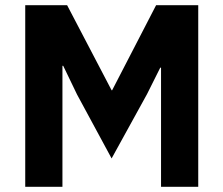

<svg xmlns="http://www.w3.org/2000/svg" viewBox="-20 -718 859 738"><path d="M599 -458H596L545 -356L409 -109L276 -355L223 -465H220V0H77V-698H238L409 -371H411L580 -698H742V0H599Z"/></svg>

Font: IBMPlexSans-Bold
Style: Bold
Weight: 700
Designer: Mike Abbink, Paul van der Laan, Pieter van Rosmalen
Foundry: Bold Monday
Version: Version 3.1